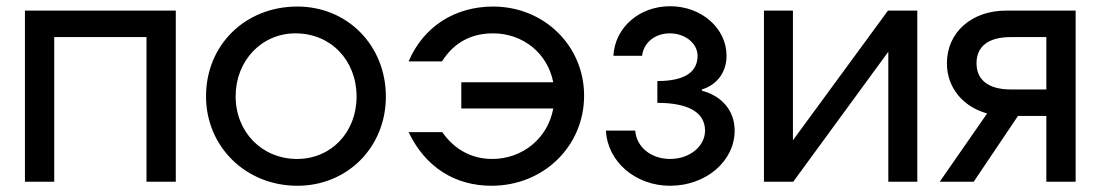

<svg xmlns="http://www.w3.org/2000/svg" viewBox="-20 -583 3531 616"><path d="M60 0H154V-464H450V0H544V-549H60Z M641 -274C641 -112 769 13 934 13C1095 13 1218 -111 1218 -273C1218 -437 1095 -562 934 -562C767 -562 641 -439 641 -274ZM933 -73C821 -73 736 -159 736 -274C736 -388 819 -476 928 -476C1041 -476 1124 -390 1124 -273C1124 -158 1042 -73 933 -73Z M1291 -159C1344 -48 1438 13 1557 13C1724 13 1854 -114 1854 -276C1854 -436 1726 -562 1562 -562C1439 -562 1338 -497 1291 -386H1398C1436 -446 1491 -476 1562 -476C1658 -476 1737 -412 1755 -319H1460V-235H1755C1738 -140 1657 -73 1559 -73C1494 -73 1438 -103 1399 -159Z M1924 -164C1929 -64 2019 13 2130 13C2245 13 2337 -66 2337 -164C2337 -227 2297 -275 2232 -292V-296C2281 -311 2311 -352 2311 -404C2311 -492 2231 -563 2130 -563C2031 -563 1953 -495 1948 -404H2040C2045 -446 2081 -476 2129 -476C2178 -476 2218 -444 2218 -404C2218 -350 2174 -323 2089 -323V-253C2189 -253 2242 -222 2242 -164C2242 -113 2192 -73 2130 -73C2069 -73 2022 -111 2018 -164Z M2431 0H2525L2830 -417V0H2923V-549H2829L2524 -133V-549H2431Z M3337 -296H3223C3152 -296 3113 -326 3113 -380C3113 -435 3152 -464 3223 -464H3337ZM2995 0H3104L3246 -211H3337V0H3431V-549H3208C3097 -549 3018 -479 3018 -380C3018 -303 3068 -241 3147 -219Z"/></svg>

Font: Involve Medium
Style: Regular
Weight: 500
Designer: Stefan Peev
Foundry: Context Ltd.
Version: Version 1.001